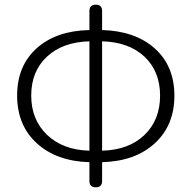

<svg xmlns="http://www.w3.org/2000/svg" viewBox="-20 -774 816 818"><path d="M388 24Q361 24 361 -3V-83Q221 -87 137 -163.5Q53 -240 53 -367Q53 -494 137 -569Q220 -643 361 -646V-700V-727Q361 -754 388 -754Q415 -754 415 -727V-646Q556 -642 639 -568Q723 -493 723 -366.5Q723 -240 639.5 -163.5Q556 -87 415 -83V-3Q415 24 388 24ZM361 -132V-365V-598Q247 -595 180 -532.5Q113 -470 113 -367Q113 -264 180.5 -199.5Q248 -135 361 -132ZM415 -132Q529 -135 595.5 -199Q662 -263 662 -366.5Q662 -470 595.5 -532.5Q529 -595 415 -598V-365Z"/></svg>

Font: GenSenRounded TW L
Style: Regular
Weight: 300
Version: Version 1.501;PS 1;hotconv 16.6.51;makeotf.lib2.5.65220